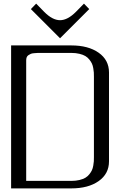

<svg xmlns="http://www.w3.org/2000/svg" viewBox="-20 -1043 686 1063"><path d="M312.5 -831.1 150.9 -992.7 180.2 -1022.9 224.1 -978Q270 -931.2 312.5 -931.2Q354.5 -931.2 400.9 -978L444.8 -1022.9L474.1 -992.7ZM41.5 0V-791.5H375Q468.8 -791.5 526.1 -751.2Q583.5 -710.9 583.5 -641.6V-149.9Q583.5 -80.6 526.1 -40.3Q468.8 0 375 0ZM125 -41.5H375Q399.9 -41.5 419.9 -46.4Q439.9 -51.3 452.6 -58.8Q465.3 -66.4 474.6 -78.1Q483.9 -89.8 488.8 -100.3Q493.7 -110.8 496.3 -125.5Q499 -140.1 499.5 -149.9Q500 -159.7 500 -172.9V-618.7Q500 -631.8 499.5 -641.6Q499 -651.4 496.3 -666Q493.7 -680.7 488.8 -691.2Q483.9 -701.7 474.6 -713.4Q465.3 -725.1 452.6 -732.7Q439.9 -740.2 419.9 -745.1Q399.9 -750 375 -750H208.5Q194.3 -750 187.3 -749.8Q180.2 -749.5 168.5 -748.5Q156.7 -747.6 150.6 -744.9Q144.5 -742.2 137.7 -737.8Q130.9 -733.4 127.9 -726.1Q125 -718.8 125 -708.5Z"/></svg>

Font: Gputeks
Style: Regular
Weight: 500
Version: Version 0.9